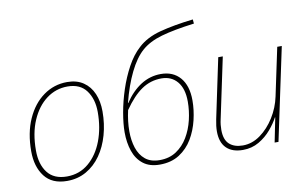

<svg xmlns="http://www.w3.org/2000/svg" viewBox="-78 -916 1730 1080"><g transform="rotate(-10 787.0 -376.0)"><path d="M225 10Q139 10 96.5 -45.5Q54 -101 54 -189Q54 -294 89 -372.5Q124 -451 184.5 -494.5Q245 -538 320 -538Q375 -538 412.5 -512.5Q450 -487 469 -442.5Q488 -398 488 -341Q488 -270 470 -206.5Q452 -143 418 -94.5Q384 -46 335 -18Q286 10 225 10ZM228 -15Q300 -15 352.5 -59.5Q405 -104 433 -178Q461 -252 461 -342Q461 -416 425.5 -464.5Q390 -513 318 -513Q251 -513 197.5 -473Q144 -433 112.5 -360.5Q81 -288 81 -189Q81 -110 117.5 -62.5Q154 -15 228 -15Z M754 10Q696 10 659.5 -18.5Q623 -47 606.5 -95.5Q590 -144 590 -203Q590 -251 601 -314Q612 -377 633.5 -442.5Q655 -508 686.5 -566Q718 -624 759 -661Q808 -707 887 -728Q966 -749 1078 -762L1080 -738Q963 -723 891.5 -702.5Q820 -682 776 -643Q733 -605 697.5 -532.5Q662 -460 637 -362H639Q680 -424 732.5 -457.5Q785 -491 847 -491Q917 -491 957 -444.5Q997 -398 997 -314Q997 -260 983.5 -203Q970 -146 941.5 -98Q913 -50 866.5 -20Q820 10 754 10ZM758 -15Q813 -15 853 -41.5Q893 -68 919 -111.5Q945 -155 957.5 -207.5Q970 -260 970 -312Q970 -386 936.5 -426Q903 -466 846 -466Q784 -466 733 -431.5Q682 -397 631 -323Q624 -292 620.5 -262.5Q617 -233 617 -204Q617 -152 631 -109Q645 -66 676 -40.5Q707 -15 758 -15Z M1229 10Q1168 10 1135 -22.5Q1102 -55 1102 -118Q1102 -148 1110 -186L1182 -528H1208L1135 -183Q1131 -166 1129.5 -151Q1128 -136 1128 -122Q1128 -66 1156 -40.5Q1184 -15 1233 -15Q1286 -15 1333 -49Q1380 -83 1414 -137.5Q1448 -192 1461 -254L1519 -528H1545L1433 0H1411L1439 -139H1437Q1421 -108 1391.5 -73Q1362 -38 1321 -14Q1280 10 1229 10Z"/></g></svg>

Font: Noto Sans Disp Thin
Style: Italic
Weight: 100
Italic angle: -12°
Designer: Monotype Design Team
Foundry: Monotype Imaging Inc.
Version: Version 2.000;GOOG;noto-source:20170915:90ef993387c0